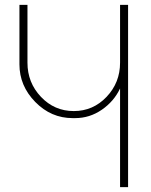

<svg xmlns="http://www.w3.org/2000/svg" viewBox="-20 -770 622 790"><path d="M60 -505V-750H93V-512Q93 -430 148.5 -371.5Q204 -313 283.5 -313Q363 -313 418.5 -371.5Q474 -430 474 -512V-750H507V0H474V-406Q449 -353 399 -318.5Q349 -284 289 -284H279Q190 -284 125 -350.5Q60 -417 60 -505Z"/></svg>

Font: Poiret One
Style: Regular
Weight: 400
Designer: Denis Masharov
Foundry: Denis Masharov
Version: Version 1.001